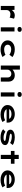

<svg xmlns="http://www.w3.org/2000/svg" viewBox="3266 -4118 861 7434"><g transform="rotate(90 3697.0 -400.5)"><path d="M209 0V-531H361L368 -332L318 -331Q334 -390 372 -437.5Q410 -485 462 -513.5Q514 -542 571 -542Q608 -542 643.5 -534Q679 -526 702 -512L659 -341Q638 -356 601.5 -364.5Q565 -373 530 -373Q491 -373 460.5 -361Q430 -349 409.5 -329Q389 -309 379 -285Q369 -261 369 -236V0Z M1038 0V-531H1198V0ZM1117 -646Q1072 -646 1047 -667.5Q1022 -689 1022 -729Q1022 -765 1047.5 -788Q1073 -811 1117 -811Q1162 -811 1187.5 -789.5Q1213 -768 1213 -729Q1213 -692 1187 -669Q1161 -646 1117 -646Z M1894 10Q1792 10 1712.5 -26Q1633 -62 1588 -124.5Q1543 -187 1543 -266Q1543 -346 1587.5 -408Q1632 -470 1709 -506Q1786 -542 1883 -542Q1976 -542 2055 -518.5Q2134 -495 2188 -451L2099 -333Q2075 -352 2041.5 -368Q2008 -384 1971 -393.5Q1934 -403 1896 -403Q1838 -403 1796 -385.5Q1754 -368 1732 -337.5Q1710 -307 1710 -266Q1710 -227 1733 -195.5Q1756 -164 1797.5 -147Q1839 -130 1894 -130Q1944 -130 1982.5 -138Q2021 -146 2050 -158Q2079 -170 2101 -181L2187 -66Q2128 -34 2056 -12Q1984 10 1894 10Z M2518 0V-740H2675V-383L2627 -368Q2638 -414 2675.5 -453.5Q2713 -493 2770 -517.5Q2827 -542 2894 -542Q2974 -542 3028.5 -510.5Q3083 -479 3110.5 -427.5Q3138 -376 3138 -316V0H2978V-273Q2978 -315 2959.5 -345Q2941 -375 2909.5 -391.5Q2878 -408 2836 -408Q2801 -408 2772 -396Q2743 -384 2722 -363.5Q2701 -343 2689.5 -317.5Q2678 -292 2678 -264V0H2598Q2558 0 2538 0Q2518 0 2518 0Z M3557 0V-531H3717V0ZM3636 -646Q3591 -646 3566 -667.5Q3541 -689 3541 -729Q3541 -765 3566.5 -788Q3592 -811 3636 -811Q3681 -811 3706.5 -789.5Q3732 -768 3732 -729Q3732 -692 3706 -669Q3680 -646 3636 -646Z M4416 10Q4305 10 4221.5 -25.5Q4138 -61 4092 -123Q4046 -185 4046 -263Q4046 -328 4074 -379.5Q4102 -431 4150.5 -467Q4199 -503 4262.5 -522.5Q4326 -542 4396 -542Q4467 -542 4527.5 -522.5Q4588 -503 4633.5 -467.5Q4679 -432 4704 -383Q4729 -334 4727 -274L4726 -225H4163L4140 -325H4596L4579 -302V-322Q4575 -349 4549.5 -369.5Q4524 -390 4484.5 -402Q4445 -414 4398 -414Q4344 -414 4298 -400Q4252 -386 4224 -355.5Q4196 -325 4196 -275Q4196 -232 4226.5 -197.5Q4257 -163 4312.5 -143Q4368 -123 4443 -123Q4519 -123 4566 -139.5Q4613 -156 4636 -168L4704 -66Q4667 -43 4621 -25.5Q4575 -8 4523 1Q4471 10 4416 10Z M5307 10Q5203 10 5119.5 -15Q5036 -40 4983 -92L5081 -181Q5118 -148 5177.5 -127.5Q5237 -107 5313 -107Q5335 -107 5356.5 -109Q5378 -111 5396 -116.5Q5414 -122 5425 -131Q5436 -140 5436 -153Q5436 -174 5401 -184Q5376 -191 5341 -195.5Q5306 -200 5274 -204Q5207 -214 5155 -224.5Q5103 -235 5066 -257Q5036 -277 5018.5 -305.5Q5001 -334 5001 -377Q5001 -416 5024 -446.5Q5047 -477 5087 -498.5Q5127 -520 5179.5 -531Q5232 -542 5291 -542Q5344 -542 5399.5 -533.5Q5455 -525 5505.5 -507.5Q5556 -490 5593 -461L5514 -361Q5487 -379 5448 -394Q5409 -409 5364 -418Q5319 -427 5272 -427Q5251 -427 5230.5 -425.5Q5210 -424 5193.5 -419Q5177 -414 5166 -406Q5155 -398 5155 -386Q5155 -379 5160 -372.5Q5165 -366 5174 -361Q5194 -349 5231.5 -342.5Q5269 -336 5313 -330Q5396 -319 5453.5 -302Q5511 -285 5545 -262Q5572 -244 5584.5 -220.5Q5597 -197 5597 -166Q5597 -112 5560.5 -73Q5524 -34 5459 -12Q5394 10 5307 10Z M5977 0V-695H6137V0ZM5823 -391V-531H6320V-391Z M6947 10Q6836 10 6752.5 -25.5Q6669 -61 6623 -123Q6577 -185 6577 -263Q6577 -328 6605 -379.5Q6633 -431 6681.5 -467Q6730 -503 6793.5 -522.5Q6857 -542 6927 -542Q6998 -542 7058.5 -522.5Q7119 -503 7164.5 -467.5Q7210 -432 7235 -383Q7260 -334 7258 -274L7257 -225H6694L6671 -325H7127L7110 -302V-322Q7106 -349 7080.5 -369.5Q7055 -390 7015.5 -402Q6976 -414 6929 -414Q6875 -414 6829 -400Q6783 -386 6755 -355.5Q6727 -325 6727 -275Q6727 -232 6757.5 -197.5Q6788 -163 6843.5 -143Q6899 -123 6974 -123Q7050 -123 7097 -139.5Q7144 -156 7167 -168L7235 -66Q7198 -43 7152 -25.5Q7106 -8 7054 1Q7002 10 6947 10Z"/></g></svg>

Font: Lexend Zetta
Style: Bold
Weight: 700
Designer: Bonnie Shaver-Troup, Thomas Jockin
Foundry: Lexend
Version: Version 1.007